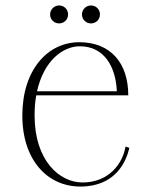

<svg xmlns="http://www.w3.org/2000/svg" viewBox="-20 -670 551 705"><path d="M275 15C406 15 444 -79 455 -127L441 -132C431 -71 381 0 283 0C198 0 107 -81 107 -246C107 -273 109 -297 113 -320H451C451 -440 385 -514 273 -515C154 -516 62 -412 62 -246C62 -80 156 15 275 15ZM197 -584C214 -584 230 -597 230 -617C230 -637 214 -650 197 -650C180 -650 164 -636 164 -617C164 -597 180 -584 197 -584ZM314 -584C331 -584 347 -597 347 -617C347 -637 331 -650 314 -650C297 -650 281 -636 281 -617C281 -597 297 -584 314 -584ZM116 -335C141 -447 211 -501 275 -500C363 -499 405 -425 409 -335Z"/></svg>

Font: Sprat Condensed Thin
Style: Regular
Weight: 100
Width: 3
Designer: Ethan Nakache
Foundry: Collletttivo
Version: Version 2.000;Glyphs 3.2 (3217)